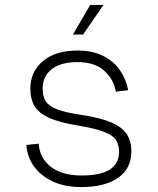

<svg xmlns="http://www.w3.org/2000/svg" viewBox="-20 -747 640 779"><path d="M311 12Q242 12 193.5 -11Q145 -34 117.5 -72.5Q90 -111 87 -159L137 -164Q141 -105 186.5 -70Q232 -35 311 -35Q463 -35 463 -131Q463 -158 451.5 -177.5Q440 -197 403.5 -211.5Q367 -226 294 -238Q217 -251 176 -270.5Q135 -290 119 -318.5Q103 -347 103 -387Q103 -456 154 -499Q205 -542 294 -542Q356 -542 399 -520Q442 -498 467 -461.5Q492 -425 500 -381L450 -375Q442 -424 403.5 -459.5Q365 -495 294 -495Q227 -495 190 -466.5Q153 -438 153 -387Q153 -355 166.5 -335Q180 -315 214 -302.5Q248 -290 309 -281Q389 -269 433 -249.5Q477 -230 495 -201.5Q513 -173 513 -133Q513 -63 459 -25.5Q405 12 311 12ZM276 -607 346 -727H400L317 -607Z"/></svg>

Font: Geist Mono ExtraLight
Style: Regular
Weight: 200
Monospace: yes
Designer: Basement.studio, Andrés Briganti, Mateo Zaragoza
Foundry: Basement.studio, Vercel, Andrés Briganti, Guido Ferreyra, Mateo Zaragoza
Version: Version 1.500; ttfautohint (v1.8.4.7-5d5b)